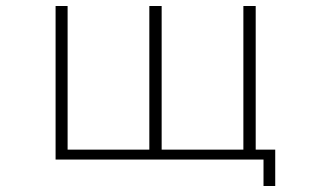

<svg xmlns="http://www.w3.org/2000/svg" viewBox="-20 -510 1040 639"><path d="M165 -490V21H857V109H896V-12H831V-490H790V-12H518V-490H477V-12H205V-490Z"/></svg>

Font: LINE Seed JP_OTF Thin
Style: Regular
Weight: 250
Designer: LY Corporation & Fontrix & Fontworks
Version: Version 1.007